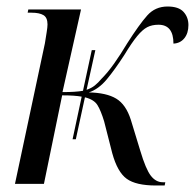

<svg xmlns="http://www.w3.org/2000/svg" viewBox="-20 -565 599 590"><path d="M203 -137 231 -268Q209 -272 171 -272L115 0H26L118 -432Q121 -451 123.5 -466.5Q126 -482 126 -490Q126 -511 113.5 -518.5Q101 -526 77 -526H65L67 -536H229L172 -282Q213 -282 235 -286L262 -411H273L246 -289Q261 -294 271.5 -302.5Q282 -311 292 -323Q311 -342 330.5 -369.5Q350 -397 371 -432Q408 -490 432.5 -517.5Q457 -545 495 -545Q529 -545 544 -528.5Q559 -512 559 -488Q559 -463 546.5 -447.5Q534 -432 513 -431Q513 -489 467 -489Q447 -489 432.5 -481.5Q418 -474 401.5 -454Q385 -434 362 -396Q333 -351 308 -321Q283 -291 253 -281Q307 -280 337 -262Q367 -244 382 -197L411 -102Q428 -45 443.5 -25Q459 -5 480 -5H488L486 5H459Q398 5 369.5 -15.5Q341 -36 325 -94L300 -192Q290 -225 279.5 -242Q269 -259 241 -266L213 -137Z"/></svg>

Font: Noto Serif Display Condensed
Style: Italic
Weight: 400
Width: 3
Italic angle: -12°
Designer: Monotype Design Team
Foundry: Monotype Imaging Inc.
Version: Version 2.009